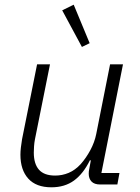

<svg xmlns="http://www.w3.org/2000/svg" viewBox="-20 -786 597 818"><path d="M138 -512H193L129 -193Q126 -178 125 -162Q124 -146 124 -136Q124 -88 146 -63Q168 -38 215 -38Q245 -38 272.5 -49.5Q300 -61 324 -87Q347 -113 365 -146.5Q383 -180 390 -215L449 -512H504L412 -49H489L480 0H407Q382 0 370 -12.5Q358 -25 358 -46Q358 -51 358.5 -56.5Q359 -62 361 -70L367 -103H363Q335 -46 295.5 -17Q256 12 199 12Q134 12 100.5 -25Q67 -62 67 -127Q67 -141 69 -158Q71 -175 74 -193ZM329 -586 245 -742 294 -766 362 -602Z"/></svg>

Font: IBM Plex Sans Light
Style: Italic
Weight: 300
Italic angle: -11.31°
Designer: Mike Abbink, Paul van der Laan, Pieter van Rosmalen
Foundry: Bold Monday
Version: Version 3.201